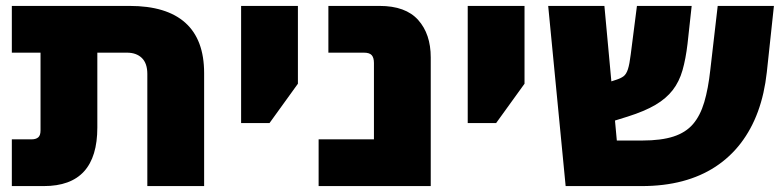

<svg xmlns="http://www.w3.org/2000/svg" viewBox="-20 -629 2651 649"><path d="M478 0V-379Q478 -415 459.5 -433Q441 -451 409 -451H20V-609H418Q543 -609 606.5 -552Q670 -495 670 -382V0ZM20 0V-158H87Q101 -158 109 -164.5Q117 -171 117 -188V-574H309V-198Q309 -99 264 -49.5Q219 0 128 0Z M795 -213V-609H987V-346L891 -213Z M1057 0V-158H1244V-416Q1244 -434 1236.5 -442.5Q1229 -451 1210 -451H1090V-609H1263Q1351 -609 1393.5 -561.5Q1436 -514 1436 -435V0Z M1561 -213V-609H1753V-346L1657 -213Z M1892 0 1833 -609H2023L2065 -154H2151Q2215 -154 2256.5 -167.5Q2298 -181 2322.5 -209.5Q2347 -238 2360.5 -283.5Q2374 -329 2381 -393L2406 -609H2596L2572 -385Q2564 -312 2542 -252Q2520 -192 2484 -145Q2448 -98 2398.5 -65.5Q2349 -33 2286.5 -16.5Q2224 0 2149 0ZM1954 -189V-324L2062 -359Q2078 -364 2087.5 -371Q2097 -378 2102.5 -395Q2108 -412 2112 -445L2133 -609H2318L2304 -481Q2298 -430 2287 -391.5Q2276 -353 2254 -324.5Q2232 -296 2195.5 -274.5Q2159 -253 2102 -235Z"/></svg>

Font: Noto Sans Hebrew Black
Style: Regular
Weight: 900
Designer: Monotype Design Team
Foundry: Monotype Imaging Inc.
Version: Version 2.003